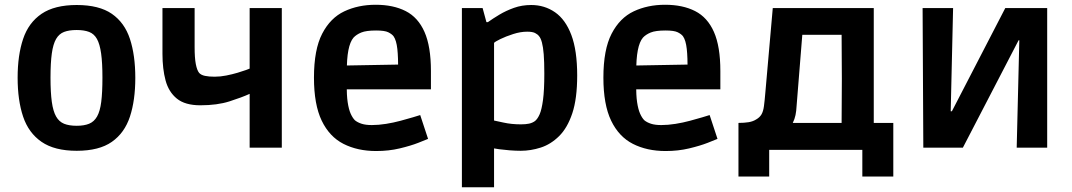

<svg xmlns="http://www.w3.org/2000/svg" viewBox="-20 -620 4500 806"><path d="M302 13Q209 13 154.5 -24.5Q100 -62 77 -130.5Q54 -199 54 -294Q54 -388 77 -456.5Q100 -525 154.5 -562Q209 -599 302 -599Q396 -599 449.5 -562Q503 -525 525.5 -456.5Q548 -388 548 -293Q548 -199 525.5 -130.5Q503 -62 449.5 -24.5Q396 13 302 13ZM302 -92Q333 -92 354 -100.5Q375 -109 387.5 -131Q400 -153 405 -192.5Q410 -232 410 -294Q410 -356 404.5 -395.5Q399 -435 387 -456.5Q375 -478 354 -486Q333 -494 302 -494Q270 -494 249 -486Q228 -478 215.5 -456.5Q203 -435 197.5 -395.5Q192 -356 192 -294Q192 -232 197.5 -192.5Q203 -153 215.5 -131Q228 -109 249 -100.5Q270 -92 302 -92Z M1028 0V-226Q995 -211 943.5 -194.5Q892 -178 821 -178Q757 -178 722.5 -206Q688 -234 675 -282.5Q662 -331 662 -394V-586H797V-422Q797 -377 802 -351Q807 -325 816 -314Q824 -305 840.5 -301.5Q857 -298 881 -298Q905 -298 930 -303Q955 -308 977 -314.5Q999 -321 1012.5 -326Q1026 -331 1028 -332V-586H1163V0Z M1559 14Q1481 14 1422 -16Q1363 -46 1330.5 -113.5Q1298 -181 1298 -294Q1298 -412 1332.5 -478.5Q1367 -545 1425.5 -572.5Q1484 -600 1557 -600Q1631 -600 1683 -573.5Q1735 -547 1762 -486Q1789 -425 1789 -322V-245H1375L1436 -265Q1435 -221 1439.5 -191Q1444 -161 1452 -143Q1460 -125 1470 -115Q1481 -106 1498 -100.5Q1515 -95 1541 -95Q1569 -95 1600.5 -100Q1632 -105 1661.5 -113Q1691 -121 1713 -127.5Q1735 -134 1744 -137L1777 -37Q1768 -33 1736 -20.5Q1704 -8 1658 3Q1612 14 1559 14ZM1436 -318 1376 -344 1713 -350 1651 -324Q1652 -378 1648 -414.5Q1644 -451 1632 -468Q1625 -477 1610 -484.5Q1595 -492 1559 -492Q1517 -492 1496.5 -483.5Q1476 -475 1464 -462Q1435 -428 1436 -318Z M1919 166V-586H2006L2022 -527H2028Q2049 -542 2076.5 -558.5Q2104 -575 2137.5 -587Q2171 -599 2210 -599Q2266 -599 2310 -568.5Q2354 -538 2378.5 -473Q2403 -408 2403 -303Q2403 -206 2382.5 -144.5Q2362 -83 2327 -48.5Q2292 -14 2250 -0.5Q2208 13 2166 13Q2144 13 2119 11Q2094 9 2076 6.5Q2058 4 2054 3V166ZM2167 -98Q2187 -98 2201 -101Q2215 -104 2226 -112Q2237 -121 2245.5 -140.5Q2254 -160 2259.5 -200.5Q2265 -241 2265 -311Q2265 -361 2262.5 -392Q2260 -423 2255 -441.5Q2250 -460 2243 -468Q2237 -476 2226 -481.5Q2215 -487 2193 -487Q2165 -487 2134 -477Q2103 -467 2080.5 -456Q2058 -445 2054 -440V-114Q2060 -113 2093.5 -105.5Q2127 -98 2167 -98Z M2774 14Q2696 14 2637 -16Q2578 -46 2545.5 -113.5Q2513 -181 2513 -294Q2513 -412 2547.5 -478.5Q2582 -545 2640.5 -572.5Q2699 -600 2772 -600Q2846 -600 2898 -573.5Q2950 -547 2977 -486Q3004 -425 3004 -322V-245H2590L2651 -265Q2650 -221 2654.5 -191Q2659 -161 2667 -143Q2675 -125 2685 -115Q2696 -106 2713 -100.5Q2730 -95 2756 -95Q2784 -95 2815.5 -100Q2847 -105 2876.5 -113Q2906 -121 2928 -127.5Q2950 -134 2959 -137L2992 -37Q2983 -33 2951 -20.5Q2919 -8 2873 3Q2827 14 2774 14ZM2651 -318 2591 -344 2928 -350 2866 -324Q2867 -378 2863 -414.5Q2859 -451 2847 -468Q2840 -477 2825 -484.5Q2810 -492 2774 -492Q2732 -492 2711.5 -483.5Q2691 -475 2679 -462Q2650 -428 2651 -318Z M3080 121V-104Q3104 -104 3122.5 -107Q3141 -110 3155 -119Q3169 -127 3176.5 -139.5Q3184 -152 3187 -174.5Q3190 -197 3193 -233L3224 -586H3648V-104H3730V121H3600V9H3209V121ZM3324 -175Q3323 -154 3319.5 -137Q3316 -120 3308 -104H3513L3514 -289L3513 -474H3348Z M3856 0 3853 -586H3981L3971 -153H3976L4200 -586H4376V0H4248L4259 -451H4256L4022 0Z"/></svg>

Font: Ruda ExtraBold
Style: Regular
Weight: 800
Designer: Mariela Monsalve and Angelina Sanchez
Foundry: Mariela Monsalve and Angelina Sanchez
Version: Version 2.000